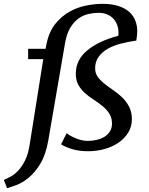

<svg xmlns="http://www.w3.org/2000/svg" viewBox="-85 -780 780 1003"><path d="M311 -395C311 -371.7 315.7 -351.8 325 -335.5C334.3 -319.2 346 -304.8 360 -292.5C374 -280.2 389.2 -268.8 405.5 -258.5C421.8 -248.2 437 -237.2 451 -225.5C465 -213.8 476.7 -200.8 486 -186.5C495.3 -172.2 500 -154.7 500 -134C500 -118.7 496.5 -105.3 489.5 -94C482.5 -82.7 473.2 -73.3 461.5 -66C449.8 -58.7 436.3 -53.2 421 -49.5C405.7 -45.8 390 -44 374 -44C355.3 -44 336 -47.8 316 -55.5C296 -63.2 278.3 -72.7 263 -84L234 -26C248.7 -16.7 268 -8.3 292 -1C316 6.3 343.7 10 375 10C405.7 10 435 6 463 -2C491 -10 515.3 -21.3 536 -36C556.7 -50.7 573.2 -68.2 585.5 -88.5C597.8 -108.8 604 -131.7 604 -157C604 -181.7 599.3 -203.2 590 -221.5C580.7 -239.8 568.8 -256 554.5 -270C540.2 -284 524.7 -296.7 508 -308C491.3 -319.3 475.8 -330.7 461.5 -342C447.2 -353.3 435.3 -365.3 426 -378C416.7 -390.7 412 -405.7 412 -423C412 -446.3 418 -466.3 430 -483C442 -499.7 457.8 -513.7 477.5 -525C497.2 -536.3 520 -545.3 546 -552C572 -558.7 599 -564 627 -568C628.3 -575.3 629.5 -583.5 630.5 -592.5C631.5 -601.5 632 -609.7 632 -617C632 -636.3 628.7 -654.7 622 -672C615.3 -689.3 604.8 -704.5 590.5 -717.5C576.2 -730.5 557.3 -740.8 534 -748.5C510.7 -756.2 482.3 -760 449 -760C425 -760 397.8 -757.2 367.5 -751.5C337.2 -745.8 308 -735.3 280 -720C252 -704.7 226.8 -683.3 204.5 -656C182.2 -628.7 166.7 -593.3 158 -550L153 -525H62V-471H141L70 -25C64.7 9.7 56.3 38 45 60C33.7 82 21.3 99.8 8 113.5C-5.3 127.2 -18.7 137.3 -32 144L-65 160L-48 203C-36 199.7 -19.7 194.2 1 186.5C21.7 178.8 42.8 166.2 64.5 148.5C86.2 130.8 106.5 106.5 125.5 75.5C144.5 44.5 158.3 4.3 167 -45L255 -556C261 -589.3 270.3 -616.2 283 -636.5C295.7 -656.8 310 -672.7 326 -684C342 -695.3 359.2 -703 377.5 -707C395.8 -711 413.3 -713 430 -713C447.3 -713 462.5 -710.2 475.5 -704.5C488.5 -698.8 499.3 -691.2 508 -681.5C516.7 -671.8 523.2 -660.8 527.5 -648.5C531.8 -636.2 534 -623.3 534 -610V-601.5C534 -599.2 533.7 -596.3 533 -593C464.3 -575 410.2 -549.5 370.5 -516.5C330.8 -483.5 311 -443 311 -395Z"/></svg>

Font: PT Serif Caption
Style: Italic
Weight: 400
Italic angle: -12°
Designer: A.Korolkova, O.Umpeleva, V.Yefimov
Foundry: ParaType Ltd
Version: Version 1.000W OFL